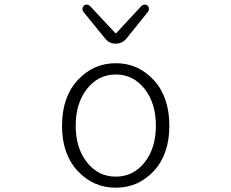

<svg xmlns="http://www.w3.org/2000/svg" viewBox="-20 -831 1040 863"><path d="M258.8 -265.6Q258.8 -394.5 329.1 -470.7Q399.4 -546.9 500.5 -546.9Q601.6 -546.9 671.4 -470.7Q741.2 -394.5 741.2 -265.6Q741.2 -137.7 671.4 -62.5Q601.6 12.7 500.5 12.7Q399.4 12.7 329.1 -62.5Q258.8 -137.7 258.8 -265.6ZM371.1 -101.1Q421.9 -37.1 500.5 -37.1Q579.1 -37.1 629.9 -101.1Q680.7 -165 680.7 -266.1Q680.7 -367.2 629.9 -431.6Q579.1 -496.1 500.5 -496.1Q421.9 -496.1 371.1 -431.6Q320.3 -367.2 320.3 -266.1Q320.3 -165 371.1 -101.1ZM453.1 -657.2 354.5 -778.3Q350.6 -784.2 350.6 -791Q350.6 -799.8 357.4 -805.7Q362.3 -810.5 370.1 -810.5Q370.1 -810.5 371.1 -810.5Q378.9 -809.6 383.8 -804.7L497.1 -683.6Q498 -681.6 500 -681.6Q502 -681.6 503.9 -683.6L616.2 -804.7Q622.1 -809.6 629.9 -810.5Q629.9 -810.5 630.9 -810.5Q637.7 -810.5 643.6 -805.7Q649.4 -799.8 649.4 -791Q649.4 -784.2 645.5 -778.3L547.9 -657.2Q529.3 -634.8 500 -634.8Q470.7 -634.8 453.1 -657.2Z"/></svg>

Font: Gen Jyuu Gothic L Monospace Light
Style: Regular
Weight: 300
Designer: [Source Han Sans]
Ryoko NISHIZUKA  (kana & ideographs); Paul D. Hunt (Latin, Greek & Cyrillic); Wenlong ZHANG  (bopomofo
Version: Version 1.002.20150607